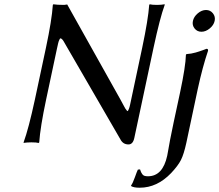

<svg xmlns="http://www.w3.org/2000/svg" viewBox="-20 -668 1028 901"><path d="M195.8 -444.8Q223.1 -573.2 228 -645L230.5 -647.9Q247.1 -645 281.2 -645L295.4 -647L543.9 -203.1L550.8 -190.4L557.6 -177.7Q564.5 -164.6 567.6 -159.4Q570.8 -154.3 574.7 -149.7Q578.6 -145 580.6 -147.9Q582.5 -150.9 585.2 -157.7Q587.9 -164.6 590.8 -178.2L647.5 -444.8Q675.3 -576.2 680.2 -645L682.6 -647.9Q692.9 -645 717.3 -645Q727.1 -645 736.1 -645.8Q745.1 -646.5 749 -647.5L752.9 -647.9V-645Q730.5 -584 700.7 -444.8L610.4 -21Q604 9.8 583 9.8Q557.1 9.8 544.9 -14.2L289.6 -455.1Q282.2 -468.3 278.1 -475.1Q273.9 -481.9 269.5 -485.4Q265.1 -488.8 263.2 -488Q261.2 -487.3 258.1 -480.5Q254.9 -473.6 252.9 -464.8L247.1 -439L196.3 -200.2Q168.9 -70.8 164.1 0L161.6 2.9Q151.4 0 127 0Q117.2 0 108.2 0.7Q99.1 1.5 95.2 2L91.3 2.9L90.8 0Q114.3 -64.5 143.6 -200.2ZM893.1 -534.4Q880.9 -549.8 885.3 -569.8Q889.6 -589.8 908.2 -605.5Q926.8 -621.1 946.8 -621.1Q966.8 -621.1 979.2 -605.5Q991.7 -589.8 987.3 -569.8Q982.9 -549.8 964.1 -534.4Q945.3 -519 925.3 -519Q905.3 -519 893.1 -534.4ZM764.6 63Q765.6 59.1 768.6 41.3Q771.5 23.4 778.3 -12.5Q785.2 -48.3 795.4 -96.2L825.2 -234.9Q851.1 -356.9 852.5 -411.1L855 -414.1Q866.7 -415 877.2 -416.7Q887.7 -418.5 898.4 -421.6Q909.2 -424.8 915.3 -426.8Q921.4 -428.7 933.6 -433.1L949.2 -439Q958 -439 956.1 -429.2Q930.7 -354.5 908.2 -251L854.5 2Q842.8 55.7 829.1 82.8Q815.4 109.9 783.2 144Q717.3 212.9 635.7 212.9Q606.9 212.9 595.2 205.1V202.1Q603 191.9 612.8 164.3Q622.6 136.7 627 127.9L637.2 127Q640.6 136.7 642.1 140.1Q643.6 143.6 647.7 149.4Q651.9 155.3 658.2 157.2Q664.6 159.2 674.3 159.2Q743.7 159.2 764.6 63Z"/></svg>

Font: Linux Biolinum G
Style: Italic
Weight: 400
Italic angle: -12°
Designer: Philipp H. Poll
Foundry: Philipp H. Poll
Version: Version 0.5.1